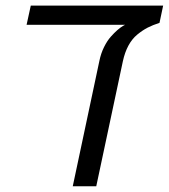

<svg xmlns="http://www.w3.org/2000/svg" viewBox="-20 -650 589 670"><path d="M233.9 0 326.7 -437Q332 -463.4 343 -485.6Q354 -507.8 366.7 -522Q390.6 -548.8 410.2 -560.1L416.5 -563.5H72.8L87.4 -630.4H549.3L536.6 -570.3Q512.7 -562.5 495.1 -553.5Q477.5 -544.4 459 -529.3Q422.4 -499 408.7 -436L315.9 0Z"/></svg>

Font: Open Sans
Style: Italic
Weight: 400
Italic angle: -12°
Designer: Monotype Design Team
Foundry: Monotype Imaging Inc.
Version: Version 3.000; ttfautohint (v1.8.4)